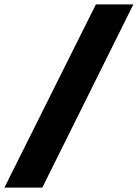

<svg xmlns="http://www.w3.org/2000/svg" viewBox="-61 -767 625 871"><path d="M374 -747H544L131 84H-41Z"/></svg>

Font: Oak Sans Black
Style: Italic
Weight: 900
Italic angle: -9.5°
Foundry: Erik Kennedy, Walven
Version: Version 1.000